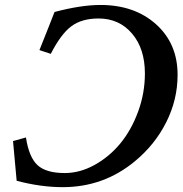

<svg xmlns="http://www.w3.org/2000/svg" viewBox="-20 -755 739 777"><path d="M378.9 -680.2Q311.5 -680.2 269.3 -649.2Q227.1 -618.2 185.5 -537.1L139.6 -552.2Q156.7 -594.7 177.2 -646.7Q197.8 -698.7 200.7 -706.5Q308.1 -734.9 386.7 -734.9Q524.4 -734.9 611.6 -656.7Q698.7 -578.6 698.7 -452.1Q698.7 -351.6 652.6 -260Q606.4 -168.5 524.9 -101.6Q398.9 2.4 233.9 2.4Q145 2.4 47.4 -23.4Q43.9 -55.7 32.7 -184.1L85 -198.7Q97.2 -118.7 131.8 -86.7Q166.5 -54.7 242.2 -54.7Q303.2 -54.7 362.5 -87.4Q421.9 -120.1 466.6 -174.1Q511.2 -228 538.8 -303Q566.4 -377.9 566.4 -457.5Q566.4 -558.1 514.4 -619.1Q462.4 -680.2 378.9 -680.2Z"/></svg>

Font: Flanker
Style: Bold Italic
Weight: 700
Italic angle: -12°
Designer: Flanker
Version: Version 2.000